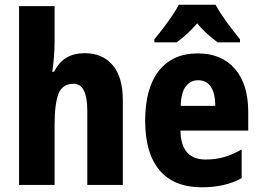

<svg xmlns="http://www.w3.org/2000/svg" viewBox="-20 -786 1108 816"><path d="M212 -611Q212 -575 209 -540Q206 -505 202 -481H210Q248 -560 340 -560Q416 -560 459 -509Q502 -458 502 -360V0H351V-315Q351 -430 293 -430Q245 -430 228.5 -387Q212 -344 212 -256V0H61V-760H212Z M820 -559Q922 -559 978.5 -493.5Q1035 -428 1035 -310V-231H747Q749 -108 854 -108Q895 -108 931 -118Q967 -128 1007 -151V-29Q938 10 838 10Q719 10 658 -62.5Q597 -135 597 -272Q597 -412 655.5 -485.5Q714 -559 820 -559ZM822 -445Q791 -445 770.5 -420Q750 -395 748 -336H895Q895 -388 876.5 -416.5Q858 -445 822 -445ZM896 -766Q914 -733 942.5 -693.5Q971 -654 1000 -619V-606H905Q886 -620 862.5 -640.5Q839 -661 818 -687Q795 -660 772 -639.5Q749 -619 731 -606H636V-619Q652 -638 672.5 -665Q693 -692 711.5 -719Q730 -746 740 -766Z"/></svg>

Font: Noto Sans Tamil Condensed ExtraBold
Style: Regular
Weight: 800
Width: 3
Designer: Jelle Bosma - Monotype Design Team
Foundry: Monotype Imaging Inc.
Version: Version 2.004; ttfautohint (v1.8.4.7-5d5b)